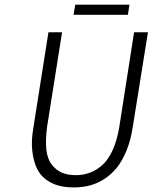

<svg xmlns="http://www.w3.org/2000/svg" viewBox="-20 -800 661 832"><path d="M298.8 -735.8 306.2 -779.8H541L534.2 -735.8ZM298.8 12.2Q262.2 12.2 232.4 3.9Q202.6 -4.4 177.7 -23.2Q152.8 -42 138.9 -72.3Q125 -102.5 119.9 -146.5Q114.7 -190.4 125 -249L189.9 -660.2H249L184.1 -251Q176.3 -191.4 180.9 -151.1Q185.5 -110.8 204.6 -86.4Q223.6 -62 249 -51.5Q274.4 -41 308.1 -41Q341.3 -41 370.1 -51.8Q398.9 -62.5 424.6 -85.9Q450.2 -109.4 469 -151.4Q487.8 -193.4 497.1 -251L561 -660.2H621.1L555.2 -249Q546.4 -191.4 527.8 -146.5Q509.3 -101.6 485.1 -72Q460.9 -42.5 430.2 -23.2Q399.4 -3.9 367.2 4.2Q335 12.2 298.8 12.2Z"/></svg>

Font: Office Code Pro Light Italic
Style: Regular
Weight: 300
Italic angle: -9°
Designer: Nathan Rutzky & Paul D. Hunt
Foundry: Adobe Systems Incorporated
Version: Version 1.004;PS 001.004;hotconv 1.0.70;makeotf.lib2.5.58329